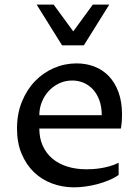

<svg xmlns="http://www.w3.org/2000/svg" viewBox="-20 -802 607 832"><path d="M494.1 -43.9Q475.6 -30.8 451.4 -20.8Q427.2 -10.7 401.4 -3.9Q375.5 2.9 349.4 6.3Q323.2 9.8 300.8 9.8Q251 9.8 206.1 -6.8Q161.1 -23.4 127.4 -55.7Q93.8 -87.9 73.7 -135.5Q53.7 -183.1 53.7 -245.1Q53.7 -309.1 75 -361.3Q96.2 -413.6 131.8 -450.4Q167.5 -487.3 214.1 -507.3Q260.7 -527.3 312 -527.3Q353.5 -527.3 389.4 -513.4Q425.3 -499.5 451.9 -471.7Q478.5 -443.8 493.7 -402.1Q508.8 -360.4 508.8 -304.7Q508.8 -293.5 507.8 -277.8Q506.8 -262.2 503.9 -245.1H150.4Q150.4 -203.1 165.3 -170.2Q180.2 -137.2 207.3 -114.5Q234.4 -91.8 272 -80.1Q309.6 -68.4 355 -68.4Q366.2 -68.4 382.3 -69.3Q398.4 -70.3 417 -73.2Q435.5 -76.2 455.6 -81.8Q475.6 -87.4 494.1 -96.7ZM420.9 -302.7Q420.9 -339.4 410.6 -367.4Q400.4 -395.5 382.8 -414.6Q365.2 -433.6 342 -443.4Q318.8 -453.1 292.5 -453.1Q263.2 -453.1 237.3 -441.2Q211.4 -429.2 192.1 -408.7Q172.9 -388.2 161.6 -360.8Q150.4 -333.5 150.4 -302.7ZM453.6 -782.2 343.3 -605.5H249L138.7 -782.2H212.4L297.4 -666L382.3 -782.2Z"/></svg>

Font: Proza Libre
Style: Regular
Weight: 400
Designer: Jasper de Waard
Foundry: Jasper de Waard
Version: Version 1.001; ttfautohint (v1.4.1.8-43bc)